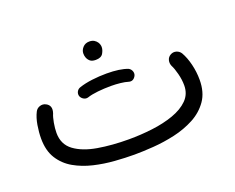

<svg xmlns="http://www.w3.org/2000/svg" viewBox="-93 -676 1056 863"><g transform="rotate(-20 435.0 -244.5)"><path d="M46.9 -182.1Q46.9 -212.4 52.5 -245.6Q58.1 -278.8 70.3 -302.7Q77.1 -316.4 91.8 -321.3Q106.4 -326.2 120.1 -319.3Q148.4 -305.2 136.2 -269.5Q129.9 -255.4 125.2 -229.5Q120.6 -203.6 120.6 -182.1Q120.6 -127 161.4 -96.9Q202.1 -66.9 269.8 -55.4Q337.4 -43.9 417.5 -43.9Q474.1 -43.9 530 -50.8Q585.9 -57.6 632.1 -74Q678.2 -90.3 705.8 -117.9Q733.4 -145.5 733.4 -187Q733.4 -214.4 725.8 -243.7Q718.3 -272.9 710 -288.1Q703.6 -302.7 707.3 -316.7Q710.9 -330.6 723.6 -337.9Q736.8 -345.7 751.5 -341.6Q766.1 -337.4 773.9 -324.7Q789.1 -298.3 798.1 -261.5Q807.1 -224.6 807.1 -187Q807.1 -127.4 779.8 -88.1Q752.4 -48.8 708 -25.1Q663.6 -1.5 611.3 10.3Q559.1 22 508.1 25.6Q457 29.3 417.5 29.3Q374.5 29.3 324.2 25.6Q273.9 22 225.1 10.5Q176.3 -1 136 -23.9Q95.7 -46.9 71.3 -85.4Q46.9 -124 46.9 -182.1ZM356 -476.1Q356 -491.7 367.9 -504.9Q379.9 -518.1 399.4 -518.1Q413.1 -518.1 422.4 -512.5Q431.6 -506.8 437 -498.5Q443.8 -487.3 443.8 -475.6Q443.8 -461.9 434.6 -446Q425.3 -430.2 399.4 -430.2Q381.3 -430.2 372.3 -438Q363.3 -445.8 359.4 -456.5Q356 -465.3 356 -476.1ZM272.9 -303.2Q269.5 -314.5 275.1 -325Q280.8 -335.4 292.5 -338.9Q318.4 -347.7 353.5 -352.1Q388.7 -356.4 422.9 -356.4Q486.8 -356.4 524.4 -341.8Q535.6 -335.4 539.3 -323.2Q543 -311 536.1 -300.3Q523.9 -281.2 503.4 -287.6Q489.7 -292 467.8 -294.4Q445.8 -296.9 422.9 -296.9Q390.1 -296.9 359.6 -293.7Q329.1 -290.5 309.1 -283.7Q297.9 -280.3 287.4 -286.4Q276.9 -292.5 272.9 -303.2Z"/></g></svg>

Font: Mikhak-DS2-FD Regular
Style: Regular
Weight: 400
Designer: Amin Abedi
Version: Version 3.4